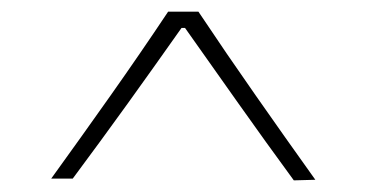

<svg xmlns="http://www.w3.org/2000/svg" viewBox="-20 -704 630 330"><path d="M485 -394Q437 -459.5 390.5 -525.2Q344 -591 298 -656H292Q246.5 -591.5 199.8 -526.5Q153 -461.5 105 -397H68Q120 -469 170.5 -540.5Q221 -612 269 -684H321Q369 -612 419.8 -539.5Q470.5 -467 522 -395Z"/></svg>

Font: Commissioner Flair Thin
Style: Regular
Weight: 100
Designer: Kostas Bartsokas
Foundry: Kostas Bartsokas
Version: Version 1.000; ttfautohint (v1.8.3)